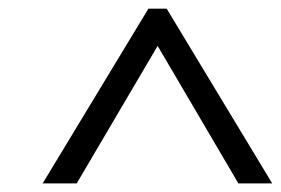

<svg xmlns="http://www.w3.org/2000/svg" viewBox="-20 -717 652 446"><path d="M612.3 -291H533.7L346.2 -610.4L158.2 -291H79.1L324.7 -696.8H367.2Z"/></svg>

Font: RaghuMalayalamSans
Style: Regular
Weight: 400
Designer: Prof. R.K.Joshi and Rajith Kumar K. M.
Foundry: Centre for Development of Advanced Computing (C-DAC) Mumbai, (formerly NCST), Swathanthra Malayalam Computing (http://sm
Version: Version 2.2.0+20221109